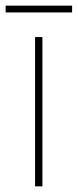

<svg xmlns="http://www.w3.org/2000/svg" viewBox="-41 -659 275 679"><path d="M214 -639H-21V-615H214ZM109 0V-528H83V0Z"/></svg>

Font: Noto Sans Ethiopic SemiCondensed Thin
Style: Regular
Weight: 100
Width: 4
Designer: Monotype Design Team
Foundry: Monotype Imaging Inc.
Version: Version 2.102